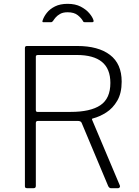

<svg xmlns="http://www.w3.org/2000/svg" viewBox="-20 -982 723 1002"><path d="M605 -15Q608 -10 605 -5Q602 0 597 0H558Q551 0 545 -10L406 -341Q402 -351 385 -351H179Q172 -351 169.5 -348Q167 -345 167 -340V-12Q167 0 156 0H121Q115 0 112.5 -2.5Q110 -5 110 -10V-731Q110 -742 120 -742H383Q493 -742 554 -695.5Q615 -649 615 -556Q615 -496 592 -456.5Q569 -417 534.5 -395Q500 -373 465 -364Q458 -363 461 -356L605 -15ZM349 -398Q452 -398 504 -433Q556 -468 556 -549Q556 -623 512 -659Q468 -695 381 -695H179Q167 -695 167 -687V-408Q167 -398 175 -398H349ZM460 -866H423Q419 -866 417 -867Q415 -868 413 -872Q405 -887 386 -902.5Q367 -918 333 -918Q309 -918 294 -909.5Q279 -901 270.5 -891Q262 -881 257 -873Q254 -869 251.5 -867.5Q249 -866 244 -866H206Q202 -866 201.5 -869Q201 -872 202 -874Q208 -894 224 -914.5Q240 -935 267 -948.5Q294 -962 333 -962Q373 -962 401 -947.5Q429 -933 446 -913Q463 -893 468 -876Q471 -866 460 -866Z"/></svg>

Font: Libre Franklin Thin ExtraLight
Style: Regular
Weight: 250
Version: Version 3.000